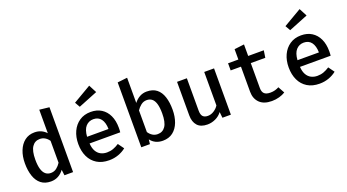

<svg xmlns="http://www.w3.org/2000/svg" viewBox="-58 -1428 3716 2058"><g transform="rotate(-20 1800.0 -399.5)"><path d="M399 -752.5 511 -740V0H412.5L404.5 -65Q377.5 -27.5 340 -7Q302.5 13.5 256 13.5Q188 13.5 144 -21.2Q100 -56 78.8 -118.8Q57.5 -181.5 57.5 -264Q57.5 -344.5 82.5 -407.2Q107.5 -470 154 -506Q200.5 -542 266 -542Q307.5 -542 340.5 -527.2Q373.5 -512.5 399 -484.5ZM295.5 -456Q239 -456 207.5 -409.2Q176 -362.5 176 -264Q176 -196.5 189 -154.2Q202 -112 226.5 -92.2Q251 -72.5 285.5 -72.5Q323.5 -72.5 351.5 -94.5Q379.5 -116.5 399 -147.5V-397.5Q379.5 -425.5 353.5 -440.8Q327.5 -456 295.5 -456Z M782 -228Q785.5 -174 805 -139.8Q824.5 -105.5 856.2 -89.5Q888 -73.5 926 -73.5Q965 -73.5 998 -85.5Q1031 -97.5 1064.5 -119.5L1113 -52.5Q1076 -22.5 1026.5 -4.5Q977 13.5 920.5 13.5Q838.5 13.5 781.8 -21.5Q725 -56.5 695.5 -119Q666 -181.5 666 -263.5Q666 -343 695 -405.8Q724 -468.5 778 -505.2Q832 -542 907 -542Q977.5 -542 1028.2 -510Q1079 -478 1106.8 -419.2Q1134.5 -360.5 1134.5 -278Q1134.5 -264.5 1133.8 -251.2Q1133 -238 1132 -228ZM908 -459Q855.5 -459 821.2 -421.5Q787 -384 781.5 -304.5H1026Q1024.5 -379 994.2 -419Q964 -459 908 -459ZM990 -811.5 1037 -721.5 818 -633.5 785 -691.5Z M1401 -465Q1428.5 -501 1465.2 -521.5Q1502 -542 1546 -542Q1615.5 -542 1658.8 -507.8Q1702 -473.5 1722.2 -411.2Q1742.5 -349 1742.5 -265Q1742.5 -184.5 1718.5 -121.5Q1694.5 -58.5 1647.8 -22.5Q1601 13.5 1532.5 13.5Q1444 13.5 1393.5 -52L1387.5 0H1289V-740L1401 -752.5ZM1504.5 -72Q1561.5 -72 1592.8 -118.5Q1624 -165 1624 -264.5Q1624 -332 1611.5 -374.2Q1599 -416.5 1574.8 -436Q1550.5 -455.5 1515.5 -455.5Q1478 -455.5 1449.5 -433Q1421 -410.5 1401 -380V-133Q1419.5 -104.5 1445.8 -88.2Q1472 -72 1504.5 -72Z M2001 -528V-159Q2001 -112 2019.8 -92Q2038.5 -72 2076.5 -72Q2112.5 -72 2146 -93.5Q2179.5 -115 2199 -146V-528H2311V0H2214.5L2207.5 -67.5Q2178 -28 2133 -7.2Q2088 13.5 2041 13.5Q1964.5 13.5 1926.8 -28.8Q1889 -71 1889 -145V-528Z M2930 -28Q2901 -9.5 2860.5 2Q2820 13.5 2776 13.5Q2684 13.5 2636.2 -34.2Q2588.5 -82 2588.5 -160V-446.5H2471V-528H2588.5V-646L2700.5 -659.5V-528H2878.5L2866 -446.5H2700.5V-161Q2700.5 -118.5 2721.8 -97.8Q2743 -77 2791.5 -77Q2820.5 -77 2845 -84Q2869.5 -91 2889.5 -102Z M3182 -228Q3185.5 -174 3205 -139.8Q3224.5 -105.5 3256.2 -89.5Q3288 -73.5 3326 -73.5Q3365 -73.5 3398 -85.5Q3431 -97.5 3464.5 -119.5L3513 -52.5Q3476 -22.5 3426.5 -4.5Q3377 13.5 3320.5 13.5Q3238.5 13.5 3181.8 -21.5Q3125 -56.5 3095.5 -119Q3066 -181.5 3066 -263.5Q3066 -343 3095 -405.8Q3124 -468.5 3178 -505.2Q3232 -542 3307 -542Q3377.5 -542 3428.2 -510Q3479 -478 3506.8 -419.2Q3534.5 -360.5 3534.5 -278Q3534.5 -264.5 3533.8 -251.2Q3533 -238 3532 -228ZM3308 -459Q3255.5 -459 3221.2 -421.5Q3187 -384 3181.5 -304.5H3426Q3424.5 -379 3394.2 -419Q3364 -459 3308 -459ZM3390 -811.5 3437 -721.5 3218 -633.5 3185 -691.5Z"/></g></svg>

Font: Fira Code Light Medium
Style: Regular
Weight: 500
Monospace: yes
Version: Version 5.002